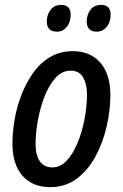

<svg xmlns="http://www.w3.org/2000/svg" viewBox="-20 -758 503 788"><path d="M186 10Q113 10 72 -37Q31 -84 31 -169Q31 -213 39.5 -264.5Q48 -316 67 -366Q86 -416 115 -457.5Q144 -499 185 -523.5Q226 -548 279 -548Q351 -548 392 -500.5Q433 -453 433 -368Q433 -306 418 -240Q403 -174 372.5 -117Q342 -60 295.5 -25Q249 10 186 10ZM195 -71Q228 -71 254 -99Q280 -127 298.5 -172Q317 -217 327 -269.5Q337 -322 337 -371Q337 -413 321 -440.5Q305 -468 270 -468Q234 -468 207 -437.5Q180 -407 162 -360Q144 -313 135 -261.5Q126 -210 126 -168Q126 -121 143.5 -96Q161 -71 195 -71ZM377 -628Q336 -628 336 -670Q336 -697 351 -717.5Q366 -738 395 -738Q434 -738 434 -698Q434 -667 417.5 -647.5Q401 -628 377 -628ZM214 -628Q172 -628 172 -670Q172 -697 187.5 -717.5Q203 -738 231 -738Q270 -738 270 -698Q270 -667 254 -647.5Q238 -628 214 -628Z"/></svg>

Font: Noto Sans Condensed Medium
Style: Italic
Weight: 500
Width: 3
Italic angle: -12°
Designer: Monotype Design Team
Foundry: Monotype Imaging Inc.
Version: Version 2.013; ttfautohint (v1.8.4.7-5d5b)